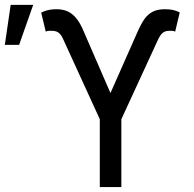

<svg xmlns="http://www.w3.org/2000/svg" viewBox="-41 -754 782 774"><path d="M361.3 -273.4V0H448.2V-273.4L597.7 -597.7C601.6 -605.5 605.6 -611.8 609.9 -616.7C614.1 -621.6 618.8 -625 624 -627C629.2 -628.9 635.1 -629.9 641.6 -629.9H650.4C653.6 -629.9 656.6 -629.6 659.2 -628.9C661.8 -628.3 663.7 -627.3 665 -626L683.6 -704.1C672.5 -709.3 662.4 -712.7 653.3 -714.4C644.2 -716 634.1 -716.8 623 -716.8C603.5 -716.8 587.2 -713.4 574.2 -706.5C561.2 -699.7 550.1 -689.8 541 -676.8C531.9 -663.7 522.5 -646.2 512.7 -624L404.3 -378.9L297.9 -624C288.1 -648.1 277.7 -666.8 266.6 -680.2C255.5 -693.5 243.7 -703 231 -708.5C218.3 -714 203.5 -716.8 186.5 -716.8C176.8 -716.8 168 -716.1 160.2 -714.8C152.3 -713.5 144.2 -711.3 135.7 -708L125 -703.1L143.6 -626C144.9 -627.3 147 -628.3 149.9 -628.9C152.8 -629.6 155.9 -629.9 159.2 -629.9H168C175.1 -629.9 181.3 -628.9 186.5 -627C191.7 -625 196.6 -621.6 201.2 -616.7C205.7 -611.8 209.6 -605.5 212.9 -597.7ZM2 -734.4 -21.5 -573.2H36.1L92.8 -734.4Z"/></svg>

Font: Pretendard Variable
Style: Regular
Weight: 400
Designer: Base glyphs from Inter by Rasmus Andersson; Hangeul glyphs from Noto Sans CJK(Source Han Sans) by Jang Soo-young and Kan
Foundry: Kil Hyung-jin
Version: Version 1.309;Glyphs 3.2 (3225)